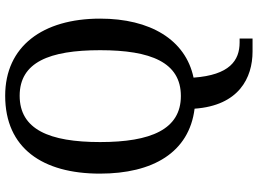

<svg xmlns="http://www.w3.org/2000/svg" viewBox="-147 -618 996 742"><g transform="rotate(-90 351.0 -247.0)"><path d="M523 231H573V181H558C488 181 432 142 422 3C569 -28 650 -165 650 -358C650 -580 543 -725 352 -725C149 -725 51 -580 51 -359C51 -154 133 -14 302 7C314 178 421 231 523 231ZM351 -46C222 -46 173 -162 173 -358C173 -555 222 -669 352 -669C481 -669 528 -555 528 -358C528 -162 481 -46 351 -46Z"/></g></svg>

Font: Noto Serif SemiCondensed Medium
Style: Regular
Weight: 500
Width: 4
Designer: Monotype Design Team
Foundry: Monotype Imaging Inc.
Version: Version 2.014